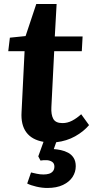

<svg xmlns="http://www.w3.org/2000/svg" viewBox="-20 -693 468 953"><path d="M215 240Q189 240 161 233.5Q133 227 115 218L134 163Q147 166 163 169.5Q179 173 196 173Q211 173 223 169.5Q235 166 242.5 157Q250 148 250 134Q250 118 239 110.5Q228 103 212.5 102Q197 101 181 104L170 83L196 11Q138 1 110.5 -36.5Q83 -74 87 -137L102 -439H21L29 -506L107 -514L160 -673H261L252 -512H390L386 -439H249L235 -161Q233 -124 244.5 -103Q256 -82 290 -82Q315 -82 338 -94Q361 -106 383 -126L422 -72Q395 -40 353 -16.5Q311 7 259 13L247 47Q263 48 282 52Q301 56 318 65Q335 74 345.5 90.5Q356 107 356 132Q356 161 340 185.5Q324 210 292.5 225Q261 240 215 240Z"/></svg>

Font: Literata
Style: Bold Italic
Weight: 700
Italic angle: -2°
Designer: Latin by Veronika Burian and Jose Scaglione. Greek by Irene Vlachou. Cyrillic by Vera Evstafieva
Foundry: TypeTogether
Version: Version 3.103;gftools[0.9.29]